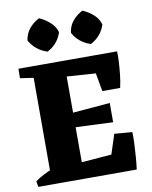

<svg xmlns="http://www.w3.org/2000/svg" viewBox="-98 -989 839 1061"><g transform="rotate(-10 321.5 -458.5)"><path d="M30 0 24 -32Q46 -48 71 -61Q96 -74 123 -85L124 0ZM582 0 429 -16 494 -216 594 -208Q595 -180 593.5 -142.5Q592 -105 589 -67.5Q586 -30 582 0ZM156 -591 34 -609 35 -662H157ZM470 -460 437 -644 588 -662Q590 -641 588 -606Q586 -571 582 -532.5Q578 -494 570 -460ZM109 0V-662H290V0ZM499 -280 259 -290V-368L499 -388ZM574 -554 252 -576 177 -662H588ZM183 0 258 -90 576 -115 581 0ZM453 -727Q386 -749 355 -807Q360 -846 383 -873Q406 -900 438 -917Q472 -903 499 -878.5Q526 -854 534 -822Q513 -758 453 -727ZM210 -727Q143 -749 111 -807Q117 -846 139.5 -873Q162 -900 195 -917Q228 -903 255 -878.5Q282 -854 291 -822Q270 -758 210 -727Z"/></g></svg>

Font: Eczar
Style: Bold
Weight: 700
Designer: Vaibhav Singh
Foundry: Rosetta Type Foundry
Version: Version 2.000